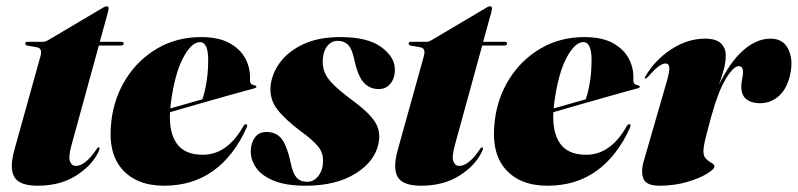

<svg xmlns="http://www.w3.org/2000/svg" viewBox="-20 -581 2539 611"><path d="M97.5 -430.5 66.5 -436Q60.5 -437.5 60.5 -442.5Q60.5 -448 67.5 -448H118Q124.5 -448 133 -453L308.5 -557Q314.5 -561 320.5 -561Q325.5 -561 325.5 -554Q325.5 -550 323.5 -542L297.5 -448H366Q373.5 -448 373.5 -442.5Q373.5 -436 363.5 -436H294.5L208 -121Q197 -81.5 202.8 -67.2Q208.5 -53 221.5 -53Q250.5 -53 285 -103Q289 -109 290.5 -110.5Q292 -112 294 -112Q300.5 -112 293 -97Q271.5 -53 221.2 -21.5Q171 10 100 10Q42 10 25.8 -17.5Q9.5 -45 25.5 -103L109 -403Q115.5 -427.5 97.5 -430.5Z M765 -175Q724.5 -85 658.8 -37.5Q593 10 502 10Q414.5 10 368.2 -43Q322 -96 334.5 -197Q343.5 -271.5 382 -331.8Q420.5 -392 481.8 -427.5Q543 -463 620 -463Q675.5 -463 710.5 -443.8Q745.5 -424.5 761.5 -393.5Q777.5 -362.5 775.5 -327Q775 -320.5 777.8 -316Q780.5 -311.5 790 -309.5Q796 -308.5 796 -305Q796 -302 790 -300Q780 -297.5 751 -289.5Q722 -281.5 682.2 -270.2Q642.5 -259 600 -246.8Q557.5 -234.5 521 -224Q517.5 -159 542.8 -123.8Q568 -88.5 625.5 -88.5Q703.5 -88.5 755 -180.5Q759.5 -187 763.5 -185.5Q769 -184 765 -175ZM523.5 -251.5Q522.5 -243.5 522 -236Q548.5 -243.5 575.5 -251.2Q602.5 -259 624 -265Q631.5 -286.5 636.8 -317Q642 -347.5 642.5 -385Q643.5 -447 616.5 -447Q589 -447 562.2 -395.8Q535.5 -344.5 523.5 -251.5Z M958 -2.5Q978.5 -2.5 993 -21Q1007.5 -39.5 1008 -67Q1009 -94.5 992 -115.2Q975 -136 939 -162Q889 -199 863.2 -231.8Q837.5 -264.5 841 -306.5Q845 -347 871.5 -382.8Q898 -418.5 946.2 -440.8Q994.5 -463 1063 -463Q1149.5 -463 1192.2 -432Q1235 -401 1236.5 -363Q1237.5 -333.5 1223 -315.5Q1208.5 -297.5 1185.5 -297.5Q1156.5 -297.5 1137.5 -318.2Q1118.5 -339 1107 -393Q1100 -426 1087.5 -438.5Q1075 -451 1055 -451Q1034 -451 1020.8 -433.5Q1007.5 -416 1007 -386Q1006.5 -365.5 1014.8 -347.2Q1023 -329 1044.5 -308.5Q1066 -288 1105 -259Q1152.5 -224 1172.2 -194.8Q1192 -165.5 1185 -126.5Q1174 -68 1111.8 -29Q1049.5 10 953 10Q890.5 10 851.8 -5.8Q813 -21.5 795.5 -46.5Q778 -71.5 778 -99Q778 -125 790.8 -143Q803.5 -161 828 -161Q859.5 -161 876.5 -138.8Q893.5 -116.5 904.5 -65Q911.5 -30.5 923.2 -16.5Q935 -2.5 958 -2.5Z M1317.5 -430.5 1286.5 -436Q1280.5 -437.5 1280.5 -442.5Q1280.5 -448 1287.5 -448H1338Q1344.5 -448 1353 -453L1528.5 -557Q1534.5 -561 1540.5 -561Q1545.5 -561 1545.5 -554Q1545.5 -550 1543.5 -542L1517.5 -448H1586Q1593.5 -448 1593.5 -442.5Q1593.5 -436 1583.5 -436H1514.5L1428 -121Q1417 -81.5 1422.8 -67.2Q1428.5 -53 1441.5 -53Q1470.5 -53 1505 -103Q1509 -109 1510.5 -110.5Q1512 -112 1514 -112Q1520.5 -112 1513 -97Q1491.5 -53 1441.2 -21.5Q1391 10 1320 10Q1262 10 1245.8 -17.5Q1229.5 -45 1245.5 -103L1329 -403Q1335.5 -427.5 1317.5 -430.5Z M1985 -175Q1944.5 -85 1878.8 -37.5Q1813 10 1722 10Q1634.5 10 1588.2 -43Q1542 -96 1554.5 -197Q1563.5 -271.5 1602 -331.8Q1640.5 -392 1701.8 -427.5Q1763 -463 1840 -463Q1895.5 -463 1930.5 -443.8Q1965.5 -424.5 1981.5 -393.5Q1997.5 -362.5 1995.5 -327Q1995 -320.5 1997.8 -316Q2000.5 -311.5 2010 -309.5Q2016 -308.5 2016 -305Q2016 -302 2010 -300Q2000 -297.5 1971 -289.5Q1942 -281.5 1902.2 -270.2Q1862.5 -259 1820 -246.8Q1777.5 -234.5 1741 -224Q1737.5 -159 1762.8 -123.8Q1788 -88.5 1845.5 -88.5Q1923.5 -88.5 1975 -180.5Q1979.5 -187 1983.5 -185.5Q1989 -184 1985 -175ZM1743.5 -251.5Q1742.5 -243.5 1742 -236Q1768.5 -243.5 1795.5 -251.2Q1822.5 -259 1844 -265Q1851.5 -286.5 1856.8 -317Q1862 -347.5 1862.5 -385Q1863.5 -447 1836.5 -447Q1809 -447 1782.2 -395.8Q1755.5 -344.5 1743.5 -251.5Z M2033.5 -331Q2030 -331 2034.5 -339Q2065 -391 2116.8 -424.5Q2168.5 -458 2223 -458Q2258.5 -458 2274 -443.2Q2289.5 -428.5 2289.5 -405Q2289.5 -381.5 2283 -358.5Q2276.5 -335.5 2268 -311Q2302.5 -383 2344.8 -420.5Q2387 -458 2432.5 -458Q2470.5 -458 2487 -427.5Q2503.5 -397 2496.5 -354Q2488 -304 2461.5 -278.2Q2435 -252.5 2398 -252.5Q2371.5 -252.5 2355.2 -265.2Q2339 -278 2339 -305Q2339 -317.5 2341.8 -329.5Q2344.5 -341.5 2344.5 -351.5Q2344.5 -370.5 2331 -370.5Q2314 -370.5 2289.5 -329.8Q2265 -289 2244 -212Q2233 -172.5 2225.8 -143.5Q2218.5 -114.5 2218.5 -99Q2218.5 -83.5 2227.2 -75.2Q2236 -67 2244.8 -62.2Q2253.5 -57.5 2253.5 -51.5Q2253.5 -42.5 2229.2 -27.8Q2205 -13 2165 -1.5Q2125 10 2078.5 10Q2037.5 10 2028 -11.5Q2018.5 -33 2028.5 -68L2102.5 -324Q2111 -353.5 2109.8 -366.2Q2108.5 -379 2098.5 -379Q2089 -379 2076.8 -370.5Q2064.5 -362 2042.5 -337Q2037 -331 2033.5 -331Z"/></svg>

Font: Fraunces 144pt Black
Style: Italic
Weight: 900
Italic angle: -16°
Version: Version 1.000;[0bf87f6ff]